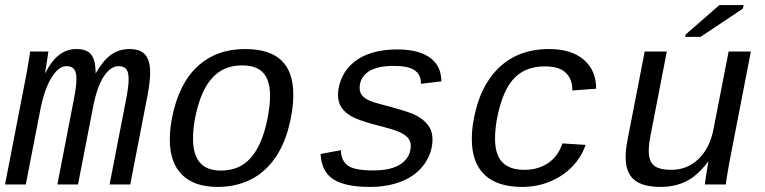

<svg xmlns="http://www.w3.org/2000/svg" viewBox="-20 -733 3040 763"><path d="M208 0 272.9 -335Q283.7 -388.7 283.7 -418.5Q283.7 -447.3 273.9 -458.7Q264.2 -470.2 243.7 -470.2Q212.9 -470.2 184.6 -424.3Q156.2 -378.4 140.1 -296.4L82.5 0H0L80.6 -415.5Q84 -432.1 87.2 -450.4Q90.3 -468.8 93 -485.1Q95.7 -501.5 97.7 -513.2Q99.6 -524.9 99.6 -528.3H172.4L163.1 -466.3L158.7 -442.9H159.7Q187.5 -495.1 217.3 -516.6Q247.1 -538.1 283.7 -538.1Q326.7 -538.1 343.3 -514.9Q359.9 -491.7 359.9 -445.3V-442.4H360.8Q390.6 -494.1 422.1 -516.1Q453.6 -538.1 494.6 -538.1Q537.6 -538.1 557.1 -515.6Q576.7 -493.2 576.7 -444.3Q576.7 -407.7 565.9 -352.1L497.6 0H415.5L480.5 -335Q491.2 -388.7 491.2 -418.5Q491.2 -447.3 481.4 -458.7Q471.7 -470.2 451.2 -470.2Q419.4 -470.2 392.3 -429Q365.2 -387.7 349.6 -306.2L290 0Z M844.2 9.8Q752.4 9.8 703.6 -38.3Q654.8 -86.4 654.8 -179.2Q654.8 -217.8 663.6 -264.6Q690.4 -400.9 765.4 -469.5Q840.3 -538.1 953.6 -538.1Q1050.8 -538.1 1098.1 -493.2Q1145.5 -448.2 1145.5 -357.4Q1145.5 -291.5 1125 -218.5Q1104.5 -145.5 1064.9 -93.8Q1025.4 -42 969.2 -16.1Q913.1 9.8 844.2 9.8ZM1053.2 -351.6Q1053.2 -412.6 1026.6 -442.9Q1000 -473.1 942.4 -473.1Q877.9 -473.1 835.7 -435.5Q793.5 -397.9 770.3 -323.2Q747.1 -248.5 747.1 -182.1Q747.1 -55.2 856 -55.2Q905.3 -55.2 939.9 -75.4Q974.6 -95.7 999.8 -138.2Q1024.9 -180.7 1039.1 -243.4Q1053.2 -306.2 1053.2 -351.6Z M1450.2 9.8Q1350.1 9.8 1303.7 -21.2Q1257.3 -52.2 1253.9 -121.1L1334.5 -136.2Q1335.9 -93.3 1363 -74.5Q1390.1 -55.7 1462.9 -55.7Q1537.1 -55.7 1574.7 -82.5Q1612.3 -109.4 1612.3 -153.8Q1612.3 -177.7 1592 -193.8Q1571.8 -210 1525.4 -222.7L1468.8 -237.8Q1404.3 -255.4 1378.2 -269.8Q1352.1 -284.2 1337.6 -304.9Q1323.2 -325.7 1323.2 -355.5Q1323.2 -390.6 1339.4 -425.8Q1355.5 -460.9 1386 -485.8Q1416.5 -510.7 1460.4 -523.7Q1504.4 -536.6 1557.6 -536.6Q1643.6 -536.6 1688.7 -503.9Q1733.9 -471.2 1733.9 -409.7L1652.8 -399.9V-402.3Q1652.8 -436.5 1627.4 -453.9Q1602.1 -471.2 1544.9 -471.2Q1477.5 -471.2 1443.4 -447.8Q1409.2 -424.3 1409.2 -382.8Q1409.2 -360.4 1426.5 -345.9Q1443.8 -331.5 1485.8 -320.8Q1593.8 -292.5 1622.1 -279.8Q1650.4 -267.1 1667.5 -250.7Q1684.6 -234.4 1691.7 -217.3Q1698.7 -200.2 1698.7 -178.7Q1698.7 -128.4 1668 -83.3Q1637.2 -38.1 1580.6 -14.2Q1523.9 9.8 1450.2 9.8Z M2162.1 -538.1Q2250.5 -538.1 2299.8 -495.8Q2349.1 -453.6 2349.1 -380.4L2254.4 -373.5V-376.5Q2254.4 -418.5 2228.5 -443.8Q2202.6 -469.2 2145 -469.2Q2079.6 -469.2 2037.1 -434.8Q1994.6 -400.4 1970.9 -324.7Q1947.3 -249 1947.3 -181.6Q1947.3 -117.7 1976.6 -87.9Q2005.9 -58.1 2064.5 -58.1Q2117.2 -58.1 2157 -84Q2196.8 -109.9 2215.3 -163.1L2307.1 -157.2Q2291.5 -110.4 2255.1 -72Q2218.8 -33.7 2166.7 -12Q2114.7 9.8 2055.2 9.8Q1956.1 9.8 1905.5 -38.6Q1855 -86.9 1855 -180.2Q1855 -242.2 1875.2 -312.3Q1895.5 -382.3 1935.8 -434.1Q1976.1 -485.8 2033 -512Q2089.8 -538.1 2162.1 -538.1Z M2629.9 -528.3 2564.9 -193.4Q2558.1 -158.2 2558.1 -133.3Q2558.1 -92.3 2578.9 -75.2Q2599.6 -58.1 2647.9 -58.1Q2711.9 -58.1 2756.8 -102.1Q2801.8 -146 2815.9 -222.2L2875.5 -528.3H2963.9L2883.3 -112.8Q2879.9 -96.2 2876.7 -77.9Q2873.5 -59.6 2870.8 -43.2Q2868.2 -26.9 2866.2 -15.1Q2864.3 -3.4 2864.3 0H2781.2Q2781.2 -5.4 2786.4 -37.8Q2791.5 -70.3 2794.9 -90.3H2793.5Q2752.9 -35.6 2707.8 -12.9Q2662.6 9.8 2605 9.8Q2533.7 9.8 2500 -18.6Q2466.3 -46.9 2466.3 -108.9Q2466.3 -138.2 2473.6 -176.3L2542 -528.3ZM2703.1 -586.4 2705.1 -596.2 2838.9 -712.9H2935.1L2932.1 -698.7L2763.7 -586.4Z"/></svg>

Font: Liberation Mono
Style: Italic
Weight: 400
Italic angle: -12°
Monospace: yes
Designer: Steve Matteson
Foundry: Ascender Corporation
Version: Version 2.1.5